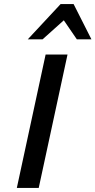

<svg xmlns="http://www.w3.org/2000/svg" viewBox="-20 -927 471 947"><path d="M63 0 205 -658H313L171 0ZM117 -733 279 -907H343L315 -845L190 -733ZM359 -733 283 -844 279 -907H343L431 -733Z"/></svg>

Font: Ysabeau Infant SemiBold
Style: Italic
Weight: 600
Italic angle: -12°
Designer: Christian Thalmann (Catharsis Fonts)
Version: Version 2.002; featfreeze: ss01,ss02,lnum